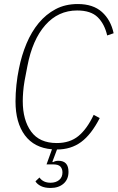

<svg xmlns="http://www.w3.org/2000/svg" viewBox="-20 -730 584 953"><path d="M320 123Q320 160 295.5 181.5Q271 203 231 203Q202 203 183 193.5Q164 184 156 170L176 151Q194 177 231 177Q257 177 273.5 163.5Q290 150 290 126Q290 108 280 97Q270 86 244 86H211L238 11Q150 4 103.5 -58.5Q57 -121 57 -227Q57 -266 61.5 -308.5Q66 -351 74 -389Q87 -455 111.5 -513.5Q136 -572 172 -615.5Q208 -659 256 -684.5Q304 -710 366 -710Q442 -710 486 -670.5Q530 -631 544 -565L512 -554Q499 -611 465 -644.5Q431 -678 363 -678Q269 -678 205 -605.5Q141 -533 116 -402L102 -329Q97 -300 95 -274Q93 -248 93 -228Q93 -134 134.5 -77Q176 -20 262 -20Q327 -20 369.5 -55Q412 -90 445 -160L475 -144Q433 -62 382.5 -25Q332 12 263 12L240 73L243 75Q255 68 270 68Q320 68 320 123Z"/></svg>

Font: IBM Plex Sans Condensed ExtraLight
Style: Italic
Weight: 200
Width: 3
Italic angle: -11°
Designer: Mike Abbink, Paul van der Laan, Pieter van Rosmalen
Foundry: Bold Monday
Version: Version 1.3